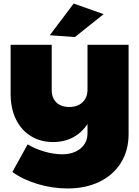

<svg xmlns="http://www.w3.org/2000/svg" viewBox="-20 -954 786 1084"><path d="M396 -934 565 -874 403 -745 261 -755ZM706 -701V-197Q706 -105 663 -35.5Q620 34 542 72Q464 110 361 110Q275 110 191 84.5Q107 59 50 17L136 -139Q179 -113 231.5 -98Q284 -83 330 -83Q395 -83 434.5 -115.5Q474 -148 474 -202V-254Q442 -205 392.5 -178.5Q343 -152 280 -152Q209 -152 154.5 -185.5Q100 -219 70 -280.5Q40 -342 40 -423V-701H272V-445Q272 -401 298.5 -375.5Q325 -350 371 -350Q418 -350 446 -376.5Q474 -403 474 -448V-701Z"/></svg>

Font: TypoPRO Montserrat Alternates
Style: Regular
Weight: 900
Designer: Julieta Ulanovsky
Foundry: Julieta Ulanovsky
Version: Version 6.001